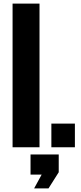

<svg xmlns="http://www.w3.org/2000/svg" viewBox="-20 -820 450 1069"><path d="M50 0V-800H200V0ZM266 0V-132H397V0ZM170 229 212 152H150V40H307V139L250 229Z"/></svg>

Font: Big Shoulders Stencil Text Thin Black
Style: Regular
Weight: 900
Version: Version 2.001